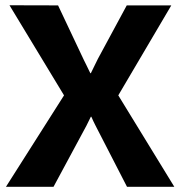

<svg xmlns="http://www.w3.org/2000/svg" viewBox="-20 -721 695 741"><path d="M227.1 -353 16.6 -700.7 204.1 -700.2 304.2 -488.3Q307.1 -481.4 312.5 -471.7Q326.2 -443.8 328.6 -438.5H330.6Q333.5 -444.3 336.4 -450.2Q339.4 -456.1 342.3 -462.4Q351.1 -481.4 357.9 -494.1L469.2 -700.2H641.1L436.5 -353L652.8 0H470.2L349.1 -235.4Q345.7 -242.2 340.3 -253.2Q335 -264.2 332.5 -270.5H330.6L313.5 -235.8L186.5 0H2.9Z"/></svg>

Font: DavidDev Light
Style: Regular
Weight: 300
Designer: David.dev
Foundry: David.dev
Version: Version 1.001;FEAKit 1.0